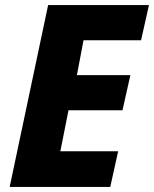

<svg xmlns="http://www.w3.org/2000/svg" viewBox="-20 -734 605 754"><path d="M18 0 169 -714H565L534 -576H308L282 -439H492L461 -301H249L217 -140H444L413 0Z"/></svg>

Font: Noto Sans Disp ExtBd
Style: Italic
Weight: 800
Italic angle: -12°
Designer: Monotype Design Team
Foundry: Monotype Imaging Inc.
Version: Version 2.000;GOOG;noto-source:20170915:90ef993387c0